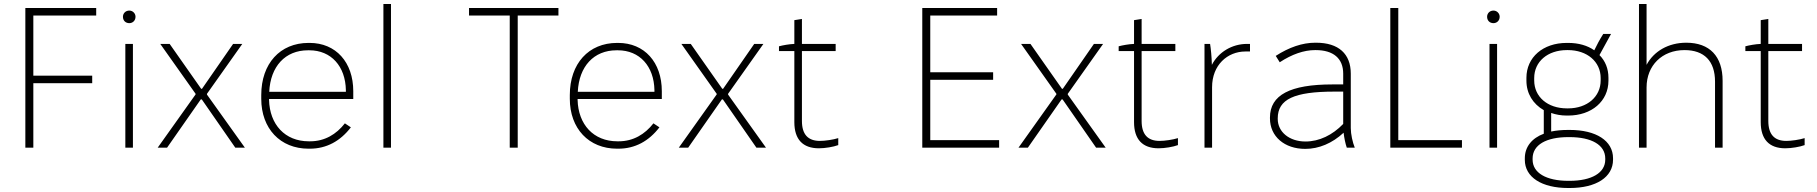

<svg xmlns="http://www.w3.org/2000/svg" viewBox="-20 -740 9103 962"><path d="M107 0H147V-323H442V-361H147V-662H462V-700H107Z M628 -624C645 -624 659 -637 659 -656C659 -673 645 -687 628 -687C609 -687 596 -673 596 -656C596 -637 609 -624 628 -624ZM608 0H646V-520H608Z M770 0H817L986 -242H991L1159 0H1207L1017 -266V-270L1194 -520H1148L992 -295H988L830 -520H783L960 -270V-267Z M1526 5H1532C1616 5 1685 -33 1738 -102L1708 -122C1665 -67 1607 -32 1534 -32H1527C1408 -32 1331 -116 1328 -240V-244H1750V-283C1750 -428 1663 -525 1531 -525H1526C1383 -525 1289 -421 1289 -264V-245C1289 -96 1384 5 1526 5ZM1329 -280C1335 -407 1409 -488 1523 -488H1530C1639 -488 1711 -408 1713 -288V-280Z M1901 0H1939V-720H1901Z M2534 0H2574V-662H2778V-700H2330V-662H2534Z M3072 5H3078C3162 5 3231 -33 3284 -102L3254 -122C3211 -67 3153 -32 3080 -32H3073C2954 -32 2877 -116 2874 -240V-244H3296V-283C3296 -428 3209 -525 3077 -525H3072C2929 -525 2835 -421 2835 -264V-245C2835 -96 2930 5 3072 5ZM2875 -280C2881 -407 2955 -488 3069 -488H3076C3185 -488 3257 -408 3259 -288V-280Z M3381 0H3428L3597 -242H3602L3770 0H3818L3628 -266V-270L3805 -520H3759L3603 -295H3599L3441 -520H3394L3571 -270V-267Z M4083 3C4114 3 4156 -4 4180 -13V-48C4155 -40 4114 -34 4088 -34C4029 -34 3998 -66 3998 -134V-484H4167V-520H3998V-645L3960 -639V-520C3934 -519 3901 -513 3883 -508V-484H3960V-128C3960 -42 4002 3 4083 3Z M4601 0H4986V-38H4641V-340H4956V-378H4641V-662H4976V-700H4601Z M5083 0H5130L5299 -242H5304L5472 0H5520L5330 -266V-270L5507 -520H5461L5305 -295H5301L5143 -520H5096L5273 -270V-267Z M5785 3C5816 3 5858 -4 5882 -13V-48C5857 -40 5816 -34 5790 -34C5731 -34 5700 -66 5700 -134V-484H5869V-520H5700V-645L5662 -639V-520C5636 -519 5603 -513 5585 -508V-484H5662V-128C5662 -42 5704 3 5785 3Z M6015 0H6053V-303C6053 -414 6130 -482 6220 -482C6225 -482 6238 -482 6243 -482V-520H6228C6153 -520 6085 -479 6052 -415C6051 -455 6047 -496 6043 -520H6015Z M6520 6C6588 6 6655 -22 6712 -75C6715 -49 6721 -20 6728 0H6768C6757 -27 6748 -68 6748 -98V-371C6748 -470 6687 -526 6574 -526H6570C6505 -526 6439 -503 6372 -460L6392 -428C6453 -468 6513 -489 6569 -489H6572C6661 -489 6710 -447 6710 -371V-317H6656C6444 -317 6343 -264 6343 -151V-147C6343 -56 6416 6 6520 6ZM6521 -31C6440 -31 6382 -79 6382 -144V-147C6382 -243 6465 -281 6666 -281H6710V-119C6656 -63 6590 -31 6521 -31Z M6946 0H7305V-38H6986V-700H6946Z M7463 -624C7480 -624 7494 -637 7494 -656C7494 -673 7480 -687 7463 -687C7444 -687 7431 -673 7431 -656C7431 -637 7444 -624 7463 -624ZM7443 0H7481V-520H7443Z M7628 -336C7628 -271 7661 -219 7715 -188V-70C7656 -48 7620 -5 7620 53V61C7620 148 7705 202 7837 202H7845C7977 202 8062 148 8062 60V53C8062 -35 7977 -89 7845 -89H7837C7804 -89 7776 -86 7752 -81V-174C7775 -166 7801 -161 7830 -161H7837C7955 -161 8039 -233 8039 -336V-350C8039 -396 8023 -435 7994 -464L8052 -570H8013C7994 -540 7982 -517 7968 -488C7934 -512 7889 -525 7837 -525H7830C7711 -525 7628 -453 7628 -350ZM7667 -349C7667 -431 7734 -489 7831 -489H7836C7932 -489 8000 -431 8000 -349V-337C8000 -255 7932 -197 7837 -197H7831C7734 -197 7667 -255 7667 -337ZM7659 54C7659 -14 7727 -53 7838 -53H7844C7954 -53 8023 -14 8023 54V60C8023 126 7955 166 7844 166H7838C7727 166 7659 126 7659 60Z M8192 0H8230V-302C8230 -412 8308 -489 8420 -489C8519 -489 8573 -434 8573 -331V0H8611V-335C8611 -458 8546 -526 8429 -526C8339 -526 8266 -483 8230 -415V-720H8192Z M8925 3C8956 3 8998 -4 9022 -13V-48C8997 -40 8956 -34 8930 -34C8871 -34 8840 -66 8840 -134V-484H9009V-520H8840V-645L8802 -639V-520C8776 -519 8743 -513 8725 -508V-484H8802V-128C8802 -42 8844 3 8925 3Z"/></svg>

Font: Fixel Text ExtraLight
Style: Regular
Weight: 200
Width: 4
Designer: AlfaBravo + MacPaw
Foundry: Kyrylo Tkachov, Marchela Mozhyna, Serhii Makarenko, Maria Weinstein, Zakhar Kryvoshyya
Version: Version 1.211